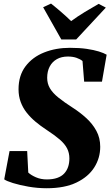

<svg xmlns="http://www.w3.org/2000/svg" viewBox="-20 -1014 601 1046"><path d="M234.5 11.5Q184.5 11.5 135.5 3Q86.5 -5.5 50.5 -16.8Q14.5 -28 3 -37L32 -191H128L134 -74Q148.5 -60 175.5 -48.2Q202.5 -36.5 235 -36.5Q268 -36.5 291.5 -44.8Q315 -53 329.5 -68.5Q344 -84 351 -104.8Q358 -125.5 358 -151Q358 -181 345.5 -205.5Q333 -230 305.5 -253.8Q278 -277.5 233 -307Q201.5 -327.5 174 -350.5Q146.5 -373.5 125.5 -400Q104.5 -426.5 92.8 -458.2Q81 -490 81 -527.5Q81 -602.5 119 -652.8Q157 -703 220.5 -728.2Q284 -753.5 361 -753.5Q413 -753.5 452.2 -747.8Q491.5 -742 518.8 -733.5Q546 -725 561 -716L535.5 -569H438.5L429.5 -681.5Q417 -692 396.8 -699Q376.5 -706 350 -706Q315 -706 289.8 -691.8Q264.5 -677.5 250.8 -651.5Q237 -625.5 237 -590Q237 -558.5 252 -533Q267 -507.5 298 -482.5Q329 -457.5 376.5 -427Q417 -401 450.8 -370Q484.5 -339 505.2 -300.8Q526 -262.5 526 -214.5Q526 -153 493.5 -101.8Q461 -50.5 396.5 -19.5Q332 11.5 234.5 11.5ZM314 -799 215 -974.5 258 -994.5Q287 -971.5 315 -947.2Q343 -923 367.5 -899Q403 -925 441.8 -948.5Q480.5 -972 517.5 -993L556.5 -972.5L395 -799Z"/></svg>

Font: Merriweather 72pt Black
Style: Italic
Weight: 900
Italic angle: -7.8°
Version: Version 2.101